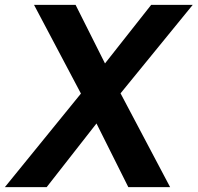

<svg xmlns="http://www.w3.org/2000/svg" viewBox="-72 -770 813 790"><path d="M456 0 325 -262 120 0H-52L261 -385L68 -750H239L360 -509L550 -750H721L424 -386L628 0Z"/></svg>

Font: Oakes Grotesk Bold
Style: Italic
Weight: 700
Italic angle: -8°
Designer: Samuel Oakes
Foundry: Samuel Oakes
Version: Version 1.000;PS 001.000;hotconv 1.0.88;makeotf.lib2.5.64775